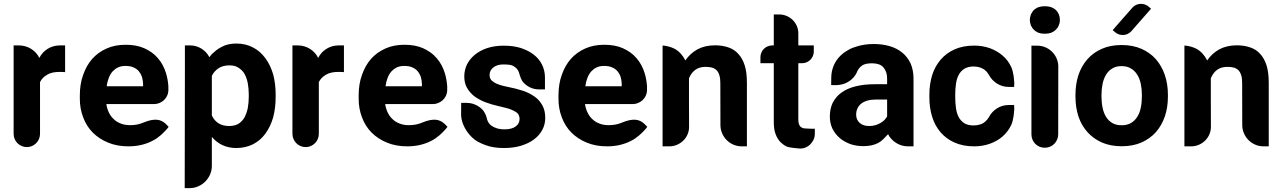

<svg xmlns="http://www.w3.org/2000/svg" viewBox="-20 -766 6709 1005"><path d="M320.8 -388.2 318.4 -388.7Q311.5 -389.2 305.4 -389.4Q299.3 -389.6 293 -389.6Q272.5 -389.6 256.1 -386.2Q239.7 -382.8 227.1 -375Q214.8 -368.2 205.3 -358.6Q195.8 -349.1 189.5 -336.4V-65.9Q189.5 -51.3 184.1 -38.6Q178.7 -25.9 169.2 -16.4Q159.7 -6.8 147.2 -1.5Q134.8 3.9 121.1 3.9Q106.4 3.9 93.8 -1.5Q81.1 -6.8 71.5 -16.4Q62 -25.9 56.6 -38.6Q51.3 -51.3 51.3 -65.9V-528.3V-527.8V-528.3H80.1Q115.2 -527.8 143.3 -510Q171.4 -492.2 186 -462.9Q200.7 -492.2 228.8 -510Q256.8 -527.8 292 -528.3H320.8Z M862.8 -102.1Q859.9 -97.7 854.7 -91.8Q849.6 -85.9 843.8 -79.8Q837.9 -73.7 832 -68.1Q826.2 -62.5 821.8 -58.6Q812 -50.3 801.3 -42.7Q790.5 -35.2 777.8 -28.8Q765.1 -22 751 -16.8Q736.8 -11.7 721.2 -7.8Q705.6 -3.9 688.2 -2Q670.9 0 652.3 0Q592.3 0 545.9 -19.5Q522 -29.3 502 -42.5Q481.9 -55.7 465.3 -72.3Q432.1 -106 415.5 -151.4Q397.9 -196.8 397.9 -248.5V-267.1Q397.9 -296.4 402.1 -322.8Q406.2 -349.1 415 -373.5Q432.1 -422.9 462.4 -457.5Q493.2 -492.2 538.1 -512.2Q581.5 -531.7 637.7 -531.7Q693.8 -531.7 734.9 -513.7Q756.3 -503.9 773.9 -491.5Q791.5 -479 805.7 -462.4Q820.3 -445.8 831.1 -426Q841.8 -406.2 849.1 -382.8Q858.4 -352.1 861.3 -315.4V-290.5Q860.4 -275.9 854 -263.2Q847.7 -250.5 837.4 -241.2Q827.1 -231.9 814 -226.6Q800.8 -221.2 786.1 -221.2H536.6Q538.6 -208.5 542 -197.3Q545.4 -186 550.3 -176.3Q560.5 -155.3 576.7 -141.1Q591.3 -127 613.8 -118.7Q633.8 -110.8 661.6 -110.8Q699.2 -110.8 731 -124.5Q753.4 -133.8 770.8 -137.2Q788.1 -140.6 802 -139.2Q815.9 -137.7 827.1 -132.1Q838.4 -126.5 848.1 -117.2ZM549.3 -357.9Q545.4 -348.1 542.7 -337.4Q540 -326.7 538.6 -314.5H729V-325.7Q728.5 -345.2 723.1 -363.8Q717.3 -380.4 706.1 -394Q694.8 -406.7 677.7 -413.6Q669.4 -417.5 658.9 -419.2Q648.4 -420.9 637.2 -420.9Q613.8 -420.9 597.7 -413.1Q589.4 -409.2 582.3 -403.8Q575.2 -398.4 568.8 -391.6Q556.6 -377.4 549.3 -357.9Z M974.6 -528.3Q1007.8 -528.3 1034.9 -511.2Q1062 -494.1 1076.2 -466.3Q1076.7 -466.8 1080.1 -471.9Q1083.5 -477.1 1091.3 -484.9Q1099.1 -492.7 1111.1 -502.2Q1123 -511.7 1140.1 -520.5Q1156.7 -529.8 1176 -533.9Q1195.3 -538.1 1217.3 -538.1Q1266.1 -538.1 1304.2 -517.6Q1323.7 -507.8 1339.6 -493.7Q1355.5 -479.5 1368.7 -461.9Q1381.8 -444.3 1392.1 -423.1Q1402.3 -401.9 1409.7 -377.4Q1422.9 -328.1 1422.9 -270.5V-260.7Q1422.9 -200.7 1409.7 -150.9Q1395 -101.6 1368.7 -65.9Q1355.5 -47.9 1339.6 -34.4Q1323.7 -21 1304.2 -10.7Q1264.2 8.8 1216.8 8.8Q1177.2 8.8 1144.5 -6.3Q1113.8 -20.5 1088.9 -49.3V101.6Q1088.9 126 1079.6 147.2Q1070.3 168.5 1054.4 184.3Q1038.6 200.2 1017.3 209.5Q996.1 218.8 971.7 218.8H946.8L947.8 -391.1V-528.3ZM1088.9 -161.6Q1101.1 -134.8 1124.5 -120.1Q1147 -106.4 1179.7 -106.4Q1208 -106.4 1227.5 -117.7Q1246.6 -129.4 1259.3 -150.4Q1271 -172.9 1276.9 -199.7Q1282.2 -229.5 1282.2 -260.7V-270.5Q1282.2 -287.1 1280.8 -302Q1279.3 -316.9 1276.9 -331.1Q1271.5 -358.4 1259.8 -379.4Q1247.6 -399.9 1228 -411.6Q1210 -423.8 1181.2 -423.8Q1147 -423.8 1124.5 -409.2Q1101.1 -394 1088.9 -369.1Z M1780.3 -388.2 1777.8 -388.7Q1771 -389.2 1764.9 -389.4Q1758.8 -389.6 1752.4 -389.6Q1731.9 -389.6 1715.6 -386.2Q1699.2 -382.8 1686.5 -375Q1674.3 -368.2 1664.8 -358.6Q1655.3 -349.1 1648.9 -336.4V-65.9Q1648.9 -51.3 1643.6 -38.6Q1638.2 -25.9 1628.7 -16.4Q1619.1 -6.8 1606.7 -1.5Q1594.2 3.9 1580.6 3.9Q1565.9 3.9 1553.2 -1.5Q1540.5 -6.8 1531 -16.4Q1521.5 -25.9 1516.1 -38.6Q1510.7 -51.3 1510.7 -65.9V-528.3V-527.8V-528.3H1539.6Q1574.7 -527.8 1602.8 -510Q1630.9 -492.2 1645.5 -462.9Q1660.2 -492.2 1688.2 -510Q1716.3 -527.8 1751.5 -528.3H1780.3Z M2322.3 -102.1Q2319.3 -97.7 2314.2 -91.8Q2309.1 -85.9 2303.2 -79.8Q2297.4 -73.7 2291.5 -68.1Q2285.6 -62.5 2281.2 -58.6Q2271.5 -50.3 2260.7 -42.7Q2250 -35.2 2237.3 -28.8Q2224.6 -22 2210.4 -16.8Q2196.3 -11.7 2180.7 -7.8Q2165 -3.9 2147.7 -2Q2130.4 0 2111.8 0Q2051.8 0 2005.4 -19.5Q1981.4 -29.3 1961.4 -42.5Q1941.4 -55.7 1924.8 -72.3Q1891.6 -106 1875 -151.4Q1857.4 -196.8 1857.4 -248.5V-267.1Q1857.4 -296.4 1861.6 -322.8Q1865.7 -349.1 1874.5 -373.5Q1891.6 -422.9 1921.9 -457.5Q1952.6 -492.2 1997.6 -512.2Q2041 -531.7 2097.2 -531.7Q2153.3 -531.7 2194.3 -513.7Q2215.8 -503.9 2233.4 -491.5Q2251 -479 2265.1 -462.4Q2279.8 -445.8 2290.5 -426Q2301.3 -406.2 2308.6 -382.8Q2317.9 -352.1 2320.8 -315.4V-290.5Q2319.8 -275.9 2313.5 -263.2Q2307.1 -250.5 2296.9 -241.2Q2286.6 -231.9 2273.4 -226.6Q2260.3 -221.2 2245.6 -221.2H1996.1Q1998 -208.5 2001.5 -197.3Q2004.9 -186 2009.8 -176.3Q2020 -155.3 2036.1 -141.1Q2050.8 -127 2073.2 -118.7Q2093.3 -110.8 2121.1 -110.8Q2158.7 -110.8 2190.4 -124.5Q2212.9 -133.8 2230.2 -137.2Q2247.6 -140.6 2261.5 -139.2Q2275.4 -137.7 2286.6 -132.1Q2297.9 -126.5 2307.6 -117.2ZM2008.8 -357.9Q2004.9 -348.1 2002.2 -337.4Q1999.5 -326.7 1998 -314.5H2188.5V-325.7Q2188 -345.2 2182.6 -363.8Q2176.8 -380.4 2165.5 -394Q2154.3 -406.7 2137.2 -413.6Q2128.9 -417.5 2118.4 -419.2Q2107.9 -420.9 2096.7 -420.9Q2073.2 -420.9 2057.1 -413.1Q2048.8 -409.2 2041.7 -403.8Q2034.7 -398.4 2028.3 -391.6Q2016.1 -377.4 2008.8 -357.9Z M2818.8 -214.8Q2834 -187.5 2834 -148.9Q2834 -114.3 2818.4 -85.9Q2803.7 -57.6 2774.9 -36.1Q2760.7 -25.4 2743.7 -17.3Q2726.6 -9.3 2706.5 -2.9Q2667 8.8 2617.2 8.8Q2561 8.8 2520.5 -6.8Q2500 -14.2 2482.4 -23.7Q2464.8 -33.2 2450.7 -46.9Q2433.6 -63.5 2422.4 -80.8Q2411.1 -98.1 2404.8 -114Q2398.4 -129.9 2396 -143.1Q2393.6 -156.2 2393.6 -165L2394 -227.5H2421.9Q2445.8 -227.5 2466.8 -218.5Q2487.8 -209.5 2503.9 -193.8Q2521 -175.3 2527.8 -148.4Q2528.8 -143.6 2530.3 -138.7Q2531.7 -133.8 2533.7 -130.4Q2541 -115.7 2554.2 -106.9Q2566.9 -98.6 2584 -93.3Q2600.6 -88.9 2619.6 -88.9Q2659.7 -88.9 2679.7 -104.5Q2699.7 -119.1 2699.7 -143.6Q2699.7 -154.8 2695.3 -163.6Q2691.4 -172.9 2679.7 -180.2Q2673.3 -184.6 2665.3 -188.2Q2657.2 -191.9 2647 -195.8Q2636.7 -199.2 2623.3 -202.4Q2609.9 -205.6 2594.2 -209.5Q2573.7 -213.9 2555.7 -219.2Q2537.6 -224.6 2520.5 -231Q2503.9 -237.3 2489.3 -245.4Q2474.6 -253.4 2461.9 -262.7Q2450.2 -272.5 2440.4 -283.7Q2430.7 -294.9 2423.8 -307.6Q2410.2 -332 2410.2 -366.2Q2410.2 -397.5 2423.8 -427.7Q2439 -457.5 2464.4 -478.5Q2491.2 -501 2529.8 -514.2Q2568.8 -526.9 2616.2 -526.9Q2668 -526.9 2706.5 -514.6Q2726.6 -507.8 2743.4 -499.3Q2760.3 -490.7 2774.4 -479.5Q2802.2 -458 2817.4 -427.2Q2831.5 -398.4 2832.5 -364.3V-297.9H2803.2Q2776.4 -297.9 2754.2 -308.6Q2731.9 -319.3 2716.8 -337.9Q2714.4 -340.3 2711.7 -345.2Q2709 -350.1 2706.5 -356.2Q2704.1 -362.3 2701.9 -368.7Q2699.7 -375 2698.2 -380.9Q2695.8 -390.6 2690.2 -399.7Q2684.6 -408.7 2674.8 -415.5Q2663.6 -423.8 2649.9 -426.3Q2636.2 -428.7 2615.7 -428.7Q2581.1 -428.7 2562 -412.6Q2542.5 -397.5 2542.5 -372.6Q2542.5 -360.8 2547.9 -352.5Q2552.2 -343.8 2564 -336.4Q2569.3 -332.5 2576.7 -329.1Q2584 -325.7 2593.8 -322.3Q2603 -319.3 2614.3 -316.4Q2625.5 -313.5 2638.7 -311Q2679.7 -303.2 2716.8 -291Q2734.9 -285.2 2750 -277.3Q2765.1 -269.5 2778.3 -260.3Q2791.5 -251 2801.5 -239.5Q2811.5 -228 2818.8 -214.8Z M3368.2 -102.1Q3365.2 -97.7 3360.1 -91.8Q3355 -85.9 3349.1 -79.8Q3343.3 -73.7 3337.4 -68.1Q3331.5 -62.5 3327.1 -58.6Q3317.4 -50.3 3306.6 -42.7Q3295.9 -35.2 3283.2 -28.8Q3270.5 -22 3256.3 -16.8Q3242.2 -11.7 3226.6 -7.8Q3210.9 -3.9 3193.6 -2Q3176.3 0 3157.7 0Q3097.7 0 3051.3 -19.5Q3027.3 -29.3 3007.3 -42.5Q2987.3 -55.7 2970.7 -72.3Q2937.5 -106 2920.9 -151.4Q2903.3 -196.8 2903.3 -248.5V-267.1Q2903.3 -296.4 2907.5 -322.8Q2911.6 -349.1 2920.4 -373.5Q2937.5 -422.9 2967.8 -457.5Q2998.5 -492.2 3043.5 -512.2Q3086.9 -531.7 3143.1 -531.7Q3199.2 -531.7 3240.2 -513.7Q3261.7 -503.9 3279.3 -491.5Q3296.9 -479 3311 -462.4Q3325.7 -445.8 3336.4 -426Q3347.2 -406.2 3354.5 -382.8Q3363.8 -352.1 3366.7 -315.4V-290.5Q3365.7 -275.9 3359.4 -263.2Q3353 -250.5 3342.8 -241.2Q3332.5 -231.9 3319.3 -226.6Q3306.2 -221.2 3291.5 -221.2H3042Q3043.9 -208.5 3047.4 -197.3Q3050.8 -186 3055.7 -176.3Q3065.9 -155.3 3082 -141.1Q3096.7 -127 3119.1 -118.7Q3139.2 -110.8 3167 -110.8Q3204.6 -110.8 3236.3 -124.5Q3258.8 -133.8 3276.1 -137.2Q3293.5 -140.6 3307.4 -139.2Q3321.3 -137.7 3332.5 -132.1Q3343.8 -126.5 3353.5 -117.2ZM3054.7 -357.9Q3050.8 -348.1 3048.1 -337.4Q3045.4 -326.7 3043.9 -314.5H3234.4V-325.7Q3233.9 -345.2 3228.5 -363.8Q3222.7 -380.4 3211.4 -394Q3200.2 -406.7 3183.1 -413.6Q3174.8 -417.5 3164.3 -419.2Q3153.8 -420.9 3142.6 -420.9Q3119.1 -420.9 3103 -413.1Q3094.7 -409.2 3087.6 -403.8Q3080.6 -398.4 3074.2 -391.6Q3062 -377.4 3054.7 -357.9Z M3448.2 0V-527.8Q3483.9 -524.9 3511.7 -510.3Q3546.4 -491.2 3567.4 -449.7Q3592.3 -486.3 3630.9 -507.8Q3670.4 -528.8 3723.1 -528.8Q3741.7 -528.8 3759 -526.1Q3776.4 -523.4 3792 -518.1Q3823.2 -507.8 3844.2 -484.4Q3866.7 -460.4 3878.4 -422.9Q3884.3 -403.8 3887 -381.1Q3889.6 -358.4 3889.6 -330.6V0H3862.8Q3839.4 0 3819.1 -8.8Q3798.8 -17.6 3783.7 -32.7Q3768.6 -47.9 3759.8 -68.4Q3751 -88.9 3751 -111.8L3750.5 -330.6Q3750.5 -343.8 3749.3 -354.2Q3748 -364.7 3745.1 -373Q3740.2 -389.2 3730 -399.4Q3719.7 -408.7 3705.1 -412.6Q3691.4 -416 3672.4 -416Q3640.6 -416 3618.7 -399.9Q3597.7 -383.8 3586.4 -356.4V-228.5Q3586.4 -172.9 3586.9 -102.1Q3586.9 -81.1 3578.9 -62.5Q3570.8 -43.9 3556.6 -30Q3542.5 -16.1 3523.7 -8.1Q3504.9 0 3483.9 0Z M4186 -94.7Q4188 -94.2 4197 -93.5Q4206.1 -92.8 4216.1 -92.5Q4226.1 -92.3 4234.6 -92Q4243.2 -91.8 4245.1 -92.3V-65.9Q4245.1 -48.8 4238.3 -34.4Q4231.4 -20 4220.2 -9.3Q4209 1.5 4193.8 7.1Q4178.7 12.7 4162.1 11.2Q4149.9 10.3 4137.2 8.8Q4124.5 7.3 4110.8 4.9Q4097.7 2.4 4087.2 -4.6Q4076.7 -11.7 4067.4 -20Q4049.8 -37.1 4040 -63.5Q4034.7 -76.7 4032.5 -93Q4030.3 -109.4 4030.3 -128.4V-435.1H3960.4V-467.3Q3960.4 -479.5 3965.3 -490.7Q3970.2 -502 3978.5 -510.3Q3986.8 -518.6 3998.3 -523.4Q4009.8 -528.3 4022.5 -528.3H4030.3V-690.4H4058.6Q4079.1 -690.4 4097.4 -682.6Q4115.7 -674.8 4129.4 -661.4Q4143.1 -647.9 4150.9 -629.9Q4158.7 -611.8 4158.7 -591.3V-528.3H4239.7V-496.6Q4239.7 -483.9 4234.9 -472.7Q4230 -461.4 4221.7 -453.1Q4213.4 -444.8 4202.1 -439.9Q4190.9 -435.1 4178.2 -435.1H4158.7V-142.1Q4158.7 -127.4 4161.6 -117.2Q4163.6 -112.8 4165.5 -108.9Q4167.5 -105 4170.9 -102.5Q4176.3 -96.7 4186 -94.7Z M4733.4 0Q4699.2 0 4671.1 -17.6Q4643.1 -35.2 4628.4 -63.5Q4617.7 -52.2 4605 -39.1Q4592.3 -25.9 4576.7 -17.6Q4544.9 -1 4499.5 -1Q4462.4 -1 4429.7 -12.2Q4414.1 -18.6 4399.9 -26.4Q4385.7 -34.2 4374.5 -44.4Q4351.1 -64.5 4336.9 -93.3Q4323.7 -121.6 4323.7 -155.8Q4323.7 -195.8 4338.4 -227.5Q4346.7 -243.2 4357.7 -256.6Q4368.7 -270 4383.8 -280.8Q4399.4 -292 4417.7 -300.3Q4436 -308.6 4458.5 -314Q4480.5 -319.8 4506.3 -322.5Q4532.2 -325.2 4562 -325.2H4623.5V-355Q4623.5 -390.6 4605 -412.1Q4596.2 -423.3 4581.8 -428.7Q4567.4 -434.1 4548.8 -434.6Q4542 -434.6 4533 -434.3Q4523.9 -434.1 4517.1 -432.6Q4512.7 -431.6 4505.6 -429.4Q4498.5 -427.2 4491 -421.9Q4483.4 -416.5 4476.1 -407.5Q4468.8 -398.4 4463.9 -384.8Q4451.2 -359.4 4427.5 -342.5Q4403.8 -325.7 4374 -321.8Q4369.1 -320.8 4361.8 -320.6Q4354.5 -320.3 4347.7 -320.3Q4339.4 -320.3 4330.6 -320.8H4331.1H4330.6L4331.1 -357.9Q4331.1 -391.6 4343.5 -421.9Q4356 -452.1 4380.4 -475.6Q4393.1 -487.8 4405.8 -495.8Q4418.5 -503.9 4428.7 -509.3Q4440.9 -515.1 4451.7 -518.6Q4454.6 -519.5 4457.5 -520.5Q4460.4 -521.5 4463.9 -522.5Q4503.9 -535.6 4554.2 -535.6Q4598.1 -535.6 4637.2 -524.4Q4675.3 -513.2 4703.1 -490.2Q4730.5 -467.8 4746.6 -433.6Q4753.9 -416.5 4757.8 -396.7Q4761.7 -377 4761.7 -354V0ZM4623.5 -245.1H4566.9Q4540 -245.1 4519.5 -239.3Q4500 -233.4 4486.8 -222.7Q4474.6 -212.4 4467.8 -197.3Q4461.4 -183.1 4461.4 -165.5Q4461.4 -140.1 4479.5 -123Q4497.6 -106.4 4529.3 -106.4Q4538.1 -106.4 4546.1 -107.4Q4554.2 -108.4 4562 -110.8Q4575.7 -114.7 4588.4 -122.1Q4594.7 -125.5 4599.9 -129.4Q4605 -133.3 4609.4 -137.7Q4613.8 -142.6 4617.2 -147.2Q4620.6 -151.9 4623.5 -156.7Z M5288.1 -215.8Q5289.6 -204.1 5288.8 -189.5Q5288.1 -174.8 5285.9 -160.2Q5283.7 -145.5 5280.3 -132.3Q5276.9 -119.1 5272.5 -110.4Q5256.8 -77.6 5228 -51.8Q5199.2 -26.9 5161.6 -13.7Q5123.5 0 5079.1 0Q5020.5 0 4976.1 -20Q4932.1 -39.6 4902.8 -74.2Q4873.5 -108.4 4858.9 -155.8Q4844.7 -202.6 4844.7 -256.3V-271Q4844.7 -298.3 4848.4 -323.2Q4852.1 -348.1 4858.9 -371.6Q4873.5 -418 4902.8 -452.6Q4932.6 -487.8 4976.1 -507.3Q5020.5 -527.3 5079.1 -527.3Q5101.1 -527.3 5121.6 -523.9Q5142.1 -520.5 5161.6 -513.7Q5199.7 -499.5 5228 -475.1Q5256.8 -450.2 5272.5 -416.5Q5276.9 -408.2 5280.3 -395Q5283.7 -381.8 5285.9 -367.2Q5288.1 -352.5 5288.8 -337.6Q5289.6 -322.8 5288.1 -311H5260.3Q5226.6 -311 5199 -328.4Q5171.4 -345.7 5156.7 -373.5Q5152.3 -380.9 5147.9 -386.5Q5143.6 -392.1 5137.7 -397Q5127.4 -406.7 5110.8 -412.6Q5094.7 -418 5076.7 -418Q5047.4 -418 5027.3 -405.8Q5008.8 -394 4998 -373.5Q4987.3 -353 4983.9 -326.7Q4981.9 -313.5 4981 -299.6Q4980 -285.6 4980 -271V-256.3Q4980 -241.7 4981 -227.8Q4981.9 -213.9 4983.9 -200.2Q4987.3 -174.3 4998 -153.3Q5008.8 -133.3 5027.3 -121.1Q5046.4 -109.4 5076.7 -109.4Q5094.7 -109.4 5110.8 -114.7Q5119.1 -117.2 5125.7 -121.1Q5132.3 -125 5137.7 -129.9Q5143.6 -135.3 5147.9 -140.6Q5152.3 -146 5156.7 -153.3Q5171.4 -181.6 5199 -199Q5226.6 -216.3 5260.3 -216.3H5288.1Z M5519.5 -417Q5519.5 -439.5 5511 -459.5Q5502.4 -479.5 5487.3 -494.6Q5472.2 -509.8 5452.1 -518.3Q5432.1 -526.9 5409.7 -526.9H5378.9V-63Q5378.9 -48.3 5384.3 -35.4Q5389.6 -22.5 5399.2 -12.9Q5408.7 -3.4 5421.4 2Q5434.1 7.3 5448.7 7.3Q5463.4 7.3 5476.1 2Q5488.8 -3.4 5498.3 -12.9Q5507.8 -22.5 5513.4 -35.4Q5519 -48.3 5519 -63ZM5376.5 -690.9Q5382.3 -703.6 5391.6 -713.9Q5397 -718.3 5403.1 -722.2Q5409.2 -726.1 5416 -728.5Q5430.7 -733.4 5448.7 -733.4Q5467.3 -733.4 5481.4 -728.8Q5495.6 -724.1 5506.8 -713.9Q5527.8 -692.9 5527.8 -662.1Q5527.8 -645.5 5521.5 -632.3Q5519 -625.5 5515.1 -620.1Q5511.2 -614.7 5506.3 -610.4Q5501.5 -605 5494.9 -601.1Q5488.3 -597.2 5481.4 -594.2Q5467.3 -589.4 5448.7 -589.4Q5430.7 -589.4 5416 -594.2Q5409.2 -597.2 5403.1 -601.1Q5397 -605 5391.6 -610.4Q5382.3 -618.7 5376.5 -632.3Q5374 -639.2 5372.3 -646.5Q5370.6 -653.8 5370.6 -662.1Q5370.6 -669.9 5372.3 -677Q5374 -684.1 5376.5 -690.9Z M6004.9 -720.2Q5975.6 -687 5952.6 -660.6Q5942.9 -649.4 5933.3 -638.7Q5923.8 -627.9 5916.5 -619.4Q5909.2 -610.8 5904.5 -605.7Q5899.9 -600.6 5899.9 -600.6Q5891.1 -591.8 5880.4 -587.4Q5869.6 -583 5858.2 -582.8Q5846.7 -582.5 5835.7 -586.4Q5824.7 -590.3 5815.4 -598.6L5804.2 -608.4Q5833 -641.6 5856.4 -668Q5866.2 -679.2 5875.7 -689.9Q5885.3 -700.7 5892.6 -709Q5899.9 -717.3 5904.5 -722.7Q5909.2 -728 5909.2 -728Q5918 -736.8 5928.7 -741.2Q5939.5 -745.6 5950.9 -745.8Q5962.4 -746.1 5973.6 -742.2Q5984.9 -738.3 5994.1 -730ZM5609.4 -270Q5609.4 -325.2 5625 -373.5Q5641.1 -420.9 5671.9 -456.1Q5703.1 -491.2 5748 -510.7Q5792 -530.3 5850.6 -530.3Q5909.2 -530.3 5954.1 -510.7Q5999 -491.2 6030.3 -456.1Q6061 -420.9 6077.1 -373.5Q6093.3 -325.7 6093.3 -270V-260.3Q6093.3 -203.6 6077.1 -156.2Q6061 -109.4 6030.3 -74.2Q5999.5 -40 5954.6 -20Q5909.7 -0.5 5851.6 -0.5Q5793 -0.5 5748 -20Q5703.1 -40 5672.4 -74.2Q5641.1 -108.9 5625 -156.2Q5609.4 -204.6 5609.4 -260.3ZM5745.6 -260.3Q5745.6 -228.5 5751.5 -201.7Q5757.3 -173.8 5769.5 -154.3Q5782.2 -133.8 5802.2 -122.1Q5821.8 -110.4 5851.6 -110.4Q5879.9 -110.4 5899.9 -122.1Q5920.4 -134.3 5932.6 -154.3Q5945.3 -173.3 5951.2 -201.7Q5957 -228.5 5957 -260.3V-270Q5957 -299.8 5951.2 -327.6Q5945.3 -355.5 5932.6 -375Q5919.9 -396 5899.4 -407.7Q5879.9 -419.9 5850.6 -419.9Q5821.8 -419.9 5802.2 -407.7Q5782.7 -396.5 5769.5 -375Q5757.3 -355 5751.5 -327.6Q5745.6 -299.8 5745.6 -270Z M6179.7 0V-527.8Q6215.3 -524.9 6243.2 -510.3Q6277.8 -491.2 6298.8 -449.7Q6323.7 -486.3 6362.3 -507.8Q6401.9 -528.8 6454.6 -528.8Q6473.1 -528.8 6490.5 -526.1Q6507.8 -523.4 6523.4 -518.1Q6554.7 -507.8 6575.7 -484.4Q6598.1 -460.4 6609.9 -422.9Q6615.7 -403.8 6618.4 -381.1Q6621.1 -358.4 6621.1 -330.6V0H6594.2Q6570.8 0 6550.5 -8.8Q6530.3 -17.6 6515.1 -32.7Q6500 -47.9 6491.2 -68.4Q6482.4 -88.9 6482.4 -111.8L6481.9 -330.6Q6481.9 -343.8 6480.7 -354.2Q6479.5 -364.7 6476.6 -373Q6471.7 -389.2 6461.4 -399.4Q6451.2 -408.7 6436.5 -412.6Q6422.9 -416 6403.8 -416Q6372.1 -416 6350.1 -399.9Q6329.1 -383.8 6317.9 -356.4V-228.5Q6317.9 -172.9 6318.4 -102.1Q6318.4 -81.1 6310.3 -62.5Q6302.2 -43.9 6288.1 -30Q6273.9 -16.1 6255.1 -8.1Q6236.3 0 6215.3 0Z"/></svg>

Font: Millunium
Style: Bold
Weight: 700
Designer: kolcsarzsolt
Foundry: Kolcsar Szilard Zsolt
Version: Version 2.000980; 2016